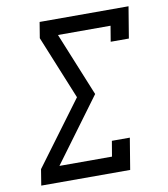

<svg xmlns="http://www.w3.org/2000/svg" viewBox="-82 -805 765 874"><g transform="rotate(-10 300.0 -367.5)"><path d="M38 0 50 -74 268 -368 148 -662 160 -735H571L547 -590H463L475 -662H232L352 -368L135 -74H378L390 -145H473L449 0Z"/></g></svg>

Font: Iosevka Curly Slab ExObl
Style: Regular
Weight: 400
Width: 7
Italic angle: -9°
Monospace: yes
Designer: Belleve Invis
Foundry: Belleve Invis
Version: Version 11.1.0; ttfautohint (v1.8.3)